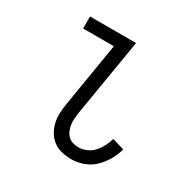

<svg xmlns="http://www.w3.org/2000/svg" viewBox="-126 -637 752 762"><g transform="rotate(30 250.0 -256.0)"><path d="M295 8Q272 8 250.5 3Q229 -2 212 -14.5Q195 -27 184 -45.5Q173 -64 168 -85Q163 -106 164 -128.5Q165 -151 169 -174L217 -465H76V-520H287L228 -165Q226 -151 225 -137.5Q224 -124 226 -110.5Q228 -97 233 -85Q238 -73 247 -64Q256 -55 268.5 -51Q281 -47 295 -47Q313 -47 331.5 -55Q350 -63 363 -77.5Q376 -92 385 -109.5Q394 -127 399 -145L454 -129Q447 -102 432.5 -77Q418 -52 397.5 -32Q377 -12 349.5 -2Q322 8 295 8Z"/></g></svg>

Font: Iosevka Curly Light
Style: Italic
Weight: 300
Italic angle: -9°
Monospace: yes
Designer: Belleve Invis
Foundry: Belleve Invis
Version: Version 22.1.2; ttfautohint (v1.8.4)